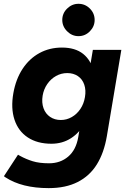

<svg xmlns="http://www.w3.org/2000/svg" viewBox="-37 -757 656 989"><path d="M-9.2 156.3 -16.8 150.7 55.7 39.9Q61.4 42.9 66.2 45.9Q96.9 62.8 131.1 73.4Q165.3 84.1 215.7 84.1Q273.7 84.1 314.2 49.7Q354.8 15.3 366.1 -50.9L441.3 -500H588L513.4 -55.6Q498.7 30.6 461.7 90.1Q424.7 149.5 362.9 180.7Q301.2 212 213.9 212Q75.7 212 -9.2 156.3ZM31.8 -277.2Q44.6 -349.4 79.3 -402.3Q114.1 -455.2 166.1 -483.6Q218.1 -512 282.1 -512Q350.4 -512 391.3 -479.4Q432.2 -446.7 444.8 -388.2Q457.4 -329.7 443.9 -251.8Q431.2 -178.6 401.8 -125.8Q372.4 -72.9 328.3 -44.8Q284.2 -16.6 227.9 -16.6Q155.4 -16.6 106.3 -49Q57.1 -81.4 37.6 -140.6Q18.1 -199.7 31.8 -277.2ZM400.6 -256.9Q406.7 -292.3 397.1 -320.8Q387.5 -349.3 364.4 -364.9Q341.3 -380.6 309.4 -380.6Q278.4 -380.6 251.7 -365.6Q224.9 -350.7 206.6 -324.2Q188.2 -297.8 182.6 -264.1Q176.9 -228.5 187.1 -199.8Q197.2 -171.2 220.8 -155.1Q244.4 -138.9 276.3 -138.9Q306.3 -138.9 332.7 -154Q359.1 -169.1 377 -195.7Q394.9 -222.2 400.6 -256.9ZM283.8 -654.1Q283.8 -688.4 308.8 -712.9Q333.8 -737.4 367.2 -737.4Q401.5 -737.4 426 -712.9Q450.5 -688.4 450.5 -654.1Q450.5 -620.8 426 -595.8Q401.5 -570.8 367.2 -570.8Q333.8 -570.8 308.8 -595.8Q283.8 -620.8 283.8 -654.1Z"/></svg>

Font: Oak Sans Light Italic
Style: Regular
Weight: 400
Italic angle: -9.5°
Foundry: Erik Kennedy, Walven
Version: Version 1.000;Glyphs 3.1.2 (3151)